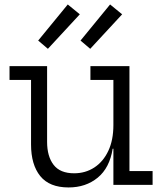

<svg xmlns="http://www.w3.org/2000/svg" viewBox="-20 -829 732 861"><path d="M488.5 -470.6H385.5V-532.5H560.5V-61.9H664.3V0H488.5ZM191.2 -532.5V-192.9Q191.2 -127.6 220.4 -89.8Q249.5 -51.9 312.4 -51.9Q362.9 -51.9 402.8 -77.8Q442.7 -103.7 465.6 -152.2Q488.5 -200.6 488.5 -268.5L505.9 -161.9H485.2Q471.6 -76.2 418.2 -32.3Q364.8 11.6 287.6 11.6Q201.6 11.6 160.4 -39.5Q119.2 -90.6 119.2 -181.1V-470.6H22.7V-532.5ZM283.9 -809 337.9 -764.8 194.8 -610.1 151.2 -647.1ZM473.7 -809 527.7 -764.8 384.6 -610.1 341.1 -647.1Z"/></svg>

Font: Hepta Slab ExtraLight
Style: Regular
Weight: 200
Designer: Michael LaGattuta
Foundry: Michael LaGattuta
Version: Version 1.100